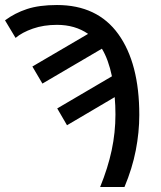

<svg xmlns="http://www.w3.org/2000/svg" viewBox="-30 -745 643 765"><path d="M369 0Q400 -76 415 -146.5Q430 -217 430 -289Q430 -325 427 -358L237 -246L198 -313L416 -441Q402 -508 376 -551L139 -412L99 -480L321 -610Q269 -646 197 -646Q144 -646 101 -631Q58 -616 32 -594L-10 -664Q29 -693 77.5 -709Q126 -725 197 -725Q358 -725 441.5 -609Q525 -493 525 -287Q525 -218 511 -146Q497 -74 466 0Z"/></svg>

Font: BC Sans
Style: Regular
Weight: 400
Designer: Monotype Design Team
Province of B.C.
Foundry: Monotype Imaging Inc.
Version: Version 2.000;GOOG;noto-source:20170915:90ef993387c0